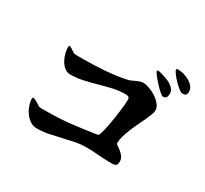

<svg xmlns="http://www.w3.org/2000/svg" viewBox="-155 -1044 1310 1229"><g transform="rotate(30 500.0 -429.5)"><path d="M935 -699Q926 -699 907.5 -713.5Q889 -728 870.5 -747Q852 -766 838 -785Q824 -804 824 -813Q824 -818 829 -818.5Q834 -819 837 -819Q855 -819 877.5 -813Q900 -807 920 -795.5Q940 -784 953.5 -767.5Q967 -751 967 -730Q967 -712 959.5 -705.5Q952 -699 935 -699ZM837 -620Q830 -620 811 -636.5Q792 -653 772.5 -674.5Q753 -696 737.5 -716Q722 -736 722 -743Q722 -748 727.5 -748.5Q733 -749 740.5 -747.5Q748 -746 755 -744Q762 -742 764 -741Q779 -736 796.5 -730Q814 -724 830 -714Q846 -704 856.5 -690.5Q867 -677 867 -658Q867 -641 861.5 -630.5Q856 -620 837 -620ZM118 -192Q119 -201 128.5 -198.5Q138 -196 149.5 -189Q161 -182 172 -175Q183 -168 187 -167Q201 -165 215 -165.5Q229 -166 243 -166Q334 -166 421.5 -176Q509 -186 598 -200Q601 -200 602 -201Q608 -206 614 -226.5Q620 -247 626 -275.5Q632 -304 637 -336.5Q642 -369 646 -399Q650 -429 652 -453Q654 -477 654 -488Q654 -503 647 -508.5Q640 -514 626 -514Q578 -514 531.5 -503.5Q485 -493 439.5 -480Q394 -467 347.5 -456.5Q301 -446 253 -446Q229 -446 210 -461Q191 -476 178.5 -498Q166 -520 159.5 -545.5Q153 -571 153 -591Q153 -594 154 -598Q155 -602 160 -602Q164 -602 171 -598Q178 -594 185 -589.5Q192 -585 199 -580Q206 -575 211 -574Q214 -573 223.5 -573Q233 -573 245 -573Q257 -573 267.5 -573Q278 -573 283 -573Q357 -573 436 -579Q515 -585 587 -600Q600 -603 612 -608.5Q624 -614 636 -619.5Q648 -625 660 -629.5Q672 -634 685 -634Q705 -634 732 -624.5Q759 -615 783 -599Q807 -583 824 -562Q841 -541 841 -519Q841 -506 833 -485Q825 -464 813 -438.5Q801 -413 787 -384Q773 -355 761 -325.5Q749 -296 741 -268Q733 -240 733 -216Q733 -210 744.5 -202.5Q756 -195 770 -184Q784 -173 795.5 -158Q807 -143 807 -121Q807 -106 802.5 -98.5Q798 -91 790 -88.5Q782 -86 771.5 -86Q761 -86 750 -86Q707 -86 664.5 -90Q622 -94 579 -94Q535 -94 493 -85.5Q451 -77 409.5 -67Q368 -57 325.5 -48.5Q283 -40 240 -40Q217 -40 198 -50Q179 -60 164 -76.5Q149 -93 138.5 -113Q128 -133 123 -153Q121 -161 119 -172.5Q117 -184 118 -192Z"/></g></svg>

Font: SoukouMincho
Style: Regular
Weight: 400
Designer: Dr. Ken Lunde (project architect, glyph set definition & overall production); Masataka HATTORI  (production & ideograph 
Foundry: Adobe Systems Incorporated
Version: Version 1.00